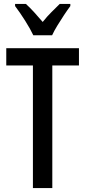

<svg xmlns="http://www.w3.org/2000/svg" viewBox="-20 -960 436 980"><path d="M247 0H148V-626H12V-714H383V-626H247ZM150 -780Q135 -812 108.5 -854Q82 -896 57 -929V-940H112Q130 -924 153 -899Q176 -874 198 -848Q222 -878 241.5 -897Q261 -916 285 -940H339V-929Q324 -909 306.5 -882.5Q289 -856 272.5 -829Q256 -802 246 -780Z"/></svg>

Font: Noto Sans Tamil ExtraCondensed Medium
Style: Regular
Weight: 500
Width: 2
Designer: Jelle Bosma - Monotype Design Team
Foundry: Monotype Imaging Inc.
Version: Version 2.004; ttfautohint (v1.8.4.7-5d5b)